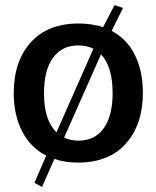

<svg xmlns="http://www.w3.org/2000/svg" viewBox="-20 -640 623 765"><path d="M147.5 105 117.2 88.4 164.1 -20Q101.1 -52.2 67.9 -117.2Q34.7 -182.1 34.7 -268.6Q34.7 -395.5 102.3 -470.9Q169.9 -546.4 293.5 -546.4Q345.2 -546.4 390.6 -531.7L436.5 -619.6L470.2 -608.4L424.8 -517.1Q485.8 -484.9 517.6 -420.7Q549.3 -356.4 549.3 -269.5Q549.3 -144.5 481.9 -68.4Q414.6 7.8 290.5 7.8Q238.3 7.8 196.8 -6.8ZM205.1 -112.8 352.1 -445.8Q326.2 -459 292 -459Q226.6 -459 190.9 -409.4Q155.3 -359.9 155.3 -269Q155.3 -161.1 205.1 -112.8ZM292.5 -79.6Q358.4 -79.6 393.6 -129.4Q428.7 -179.2 428.7 -269Q428.7 -375.5 382.3 -423.3L235.4 -91.8Q259.8 -79.6 292.5 -79.6Z"/></svg>

Font: Oxygen
Style: Bold
Weight: 700
Designer: vernon adams
Foundry: Vernon Adams
Version: Version 0.2.3 webfont; ttfautohint (v0.93.3-1d66) -l 8 -r 50